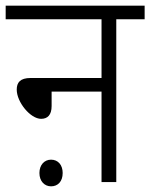

<svg xmlns="http://www.w3.org/2000/svg" viewBox="-20 -642 530 677"><path d="M0 -622V-574H338V-367H88C51 -367 39 -351 39 -326C39 -282 87 -223 125 -223C148 -223 162 -237 162 -268V-319H338V0H390V-574H490V-622ZM119 -32C119 -3 137 15 160 15C184 15 201 -2 201 -32C201 -60 185 -79 160 -79C136 -79 119 -60 119 -32Z"/></svg>

Font: Noto Sans Devanagari UI SemiCondensed Light
Style: Regular
Weight: 300
Width: 4
Designer: Jelle Bosma - Monotype Design Team
Foundry: Monotype Imaging Inc.
Version: Version 2.004